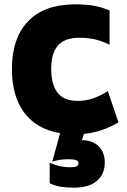

<svg xmlns="http://www.w3.org/2000/svg" viewBox="-20 -602 586 885"><path d="M463 147Q463 200 427 231.5Q391 263 321 263Q288 263 262 259Q236 255 209 243V148Q255 169 301 169Q324 169 333 164.5Q342 160 342 151Q342 141 331.5 136.5Q321 132 295 132Q254 132 221 143L257 12Q148 -7 91.5 -83Q35 -159 35 -284Q35 -426 109 -503.5Q183 -581 323 -582Q374 -582 410 -576Q446 -570 485 -554V-396Q448 -414 415.5 -421Q383 -428 343 -428Q276 -427 246 -391Q216 -355 216 -285Q216 -213 245 -175Q274 -137 338 -137Q374 -137 407.5 -148Q441 -159 477 -182L526 -38Q451 7 367 15L357 44Q408 45 435.5 73Q463 101 463 147Z"/></svg>

Font: Biryani Black
Style: Regular
Weight: 900
Designer: Dan Reynolds and Mathieu Reguer
Foundry: Dan Reynolds and Mathieu Reguer
Version: Version 1.004; ttfautohint (v1.1) -l 5 -r 5 -G 72 -x 0 -D la